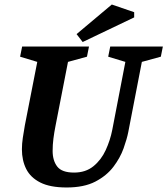

<svg xmlns="http://www.w3.org/2000/svg" viewBox="-20 -820 741 850"><path d="M275 10Q202 10 158.5 -12Q115 -34 96 -72Q77 -110 77 -159Q77 -183 81 -210Q85 -237 90 -265L145 -546L69 -569L78 -614H374L365 -569L281 -546L226 -264Q220 -234 216.5 -206.5Q213 -179 213 -152Q213 -109 233.5 -82.5Q254 -56 308 -56Q359 -56 393.5 -84Q428 -112 448 -155.5Q468 -199 477 -245L535 -546L459 -569L468 -614H701L692 -569L608 -546L548 -236Q542 -205 527 -163Q512 -121 482 -81.5Q452 -42 402 -16Q352 10 275 10ZM346 -634 319 -669 475 -800 574 -766V-743Z"/></svg>

Font: Manuale
Style: Bold Italic
Weight: 700
Italic angle: -11°
Version: Version 1.002